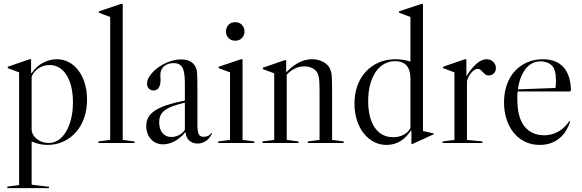

<svg xmlns="http://www.w3.org/2000/svg" viewBox="-20 -741 3015 995"><path d="M144 216 234 227V234H18V226L79 218V-366L20 -388V-395L133 -434H141V-363H145Q167 -396 201.5 -415Q236 -434 275 -434Q309 -434 337.5 -418.5Q366 -403 387 -375Q408 -347 419.5 -308.5Q431 -270 431 -224Q431 -173 416 -130Q401 -87 373.5 -56Q346 -25 308.5 -7.5Q271 10 226 10Q184 10 144 -8ZM233 0Q260 0 283 -15.5Q306 -31 322.5 -59Q339 -87 348.5 -125.5Q358 -164 358 -210Q358 -299 325 -351.5Q292 -404 237 -404Q206 -404 181 -388Q156 -372 144 -344V-71Q144 -57 151 -44Q158 -31 170.5 -21Q183 -11 199 -5.5Q215 0 233 0Z M677 -8V0H490V-8L551 -16V-653L492 -675V-682L608 -721H616V-16Z M825 7Q787 7 762.5 -19.5Q738 -46 738 -88Q738 -113 748.5 -132.5Q759 -152 783 -168Q807 -184 845 -196.5Q883 -209 938 -220V-311Q938 -369 925 -391.5Q912 -414 880 -414Q849 -414 830 -397.5Q811 -381 811 -353Q811 -348 811.5 -340.5Q812 -333 812 -326Q812 -300 802.5 -286Q793 -272 776 -272Q761 -272 751.5 -282Q742 -292 742 -308Q742 -332 765.5 -360Q789 -388 826 -408Q848 -420 872 -426.5Q896 -433 919 -433Q976 -433 995 -391Q998 -384 999.5 -377Q1001 -370 1001.5 -358.5Q1002 -347 1002.5 -330Q1003 -313 1003 -286V-95Q1003 -59 1010 -45.5Q1017 -32 1035 -32Q1062 -32 1075 -51L1079 -49Q1067 -24 1047 -10.5Q1027 3 1004 3Q978 3 961 -12.5Q944 -28 942 -54L939 -55Q916 -26 886 -9.5Q856 7 825 7ZM868 -31Q888 -31 907 -40.5Q926 -50 938 -68V-209Q900 -200 874.5 -190.5Q849 -181 833.5 -169Q818 -157 811.5 -142Q805 -127 805 -107Q805 -72 822 -51.5Q839 -31 868 -31Z M1151 -578Q1151 -598 1164 -612Q1177 -626 1199 -626Q1221 -626 1234 -612Q1247 -598 1247 -578Q1247 -558 1234 -544Q1221 -530 1199 -530Q1177 -530 1164 -544Q1151 -558 1151 -578ZM1298 -8V0H1111V-8L1172 -16V-366L1113 -388V-395L1229 -434H1237V-16Z M1527 -8V0H1340V-8L1401 -16V-361L1342 -383V-390L1455 -429H1463V-366Q1528 -434 1597 -434Q1628 -434 1653.5 -421Q1679 -408 1690 -385Q1693 -378 1695.5 -370Q1698 -362 1699 -349.5Q1700 -337 1700.5 -318Q1701 -299 1701 -271V-16L1761 -8V0H1575V-8L1636 -16V-271Q1636 -309 1634 -328.5Q1632 -348 1626 -361Q1618 -378 1599.5 -387.5Q1581 -397 1557 -397Q1506 -397 1466 -354V-16Z M1983 10Q1947 10 1917 -6Q1887 -22 1864.5 -50.5Q1842 -79 1829.5 -118.5Q1817 -158 1817 -204Q1817 -255 1832.5 -297.5Q1848 -340 1876 -370Q1904 -400 1943 -417Q1982 -434 2029 -434Q2068 -434 2107 -422V-653L2048 -675V-682L2164 -721H2172V-62L2227 -50V-45L2118 5H2112V-63L2109 -64Q2061 10 1983 10ZM2018 -30Q2047 -30 2070.5 -42Q2094 -54 2107 -77V-333Q2107 -424 2028 -424Q1996 -424 1970 -409Q1944 -394 1926 -367Q1908 -340 1898 -302Q1888 -264 1888 -218Q1888 -130 1922 -80Q1956 -30 2018 -30Z M2480 -8V0H2274V-8L2335 -16V-366L2276 -388V-395L2389 -434H2397V-346Q2452 -434 2502 -434Q2522 -434 2536 -420.5Q2550 -407 2550 -388Q2550 -371 2539 -360.5Q2528 -350 2512 -350Q2501 -350 2494.5 -355.5Q2488 -361 2482.5 -367Q2477 -373 2471 -378.5Q2465 -384 2456 -384Q2440 -384 2423.5 -365.5Q2407 -347 2400 -321V-16Z M2933 -267H2663Q2661 -257 2661 -247Q2661 -237 2661 -226Q2661 -132 2698 -86Q2735 -40 2801 -40Q2834 -40 2865.5 -55Q2897 -70 2922 -102L2931 -114L2935 -112L2931 -101Q2911 -47 2871.5 -18.5Q2832 10 2777 10Q2736 10 2702 -6Q2668 -22 2643.5 -51.5Q2619 -81 2605.5 -121.5Q2592 -162 2592 -211Q2592 -260 2606.5 -301.5Q2621 -343 2647.5 -372Q2674 -401 2711 -417.5Q2748 -434 2793 -434Q2863 -434 2900 -393Q2937 -352 2939 -272ZM2782 -423Q2734 -423 2703.5 -383.5Q2673 -344 2664 -278L2858 -285Q2860 -291 2860.5 -302.5Q2861 -314 2861 -325Q2861 -382 2839 -402.5Q2817 -423 2782 -423Z"/></svg>

Font: Libre Caslon Display
Style: Regular
Weight: 400
Designer: Pablo Impallari, Rodrigo Fuenzalida
Foundry: Pablo Impallari, Rodrigo Fuenzalida
Version: Version 1.002; ttfautohint (v1.5)